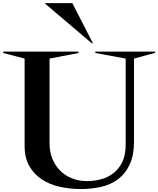

<svg xmlns="http://www.w3.org/2000/svg" viewBox="-58 -1209 1024 1242"><path d="M410 -1188.8 542.5 -930 537.5 -927.5 230 -1188.8ZM465 13.8Q395 13.8 329.4 -0.6Q263.8 -15 213.1 -48.1Q162.5 -81.2 131.9 -134.4Q101.2 -187.5 101.2 -266.2V-830L-37.5 -866.2V-875H450V-866.2L262.5 -830V-283.8Q262.5 -227.5 280.6 -182.5Q298.8 -137.5 331.2 -105Q363.8 -72.5 408.1 -55Q452.5 -37.5 505 -37.5Q551.2 -37.5 595.6 -49.4Q640 -61.2 675.6 -88.8Q711.2 -116.2 733.1 -161.2Q755 -206.2 755 -273.8V-830L558.8 -866.2V-875H946.2V-867.5L808.8 -830V-293.8Q808.8 -205 781.2 -145.6Q753.8 -86.2 706.9 -50.6Q660 -15 597.5 -0.6Q535 13.8 465 13.8Z"/></svg>

Font: Equateur
Style: Regular
Weight: 400
Designer: Ange Degheest & Eugénie Bidaut
Foundry: Velvetyne Type Foundry
Version: Version 1.000;FEAKit 1.0